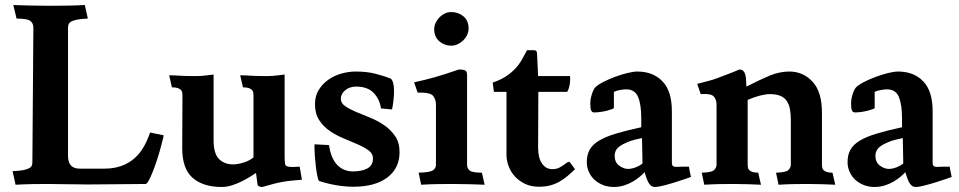

<svg xmlns="http://www.w3.org/2000/svg" viewBox="-20 -733 3822 765"><path d="M251 -114Q251 -96 255.5 -85.5Q260 -75 267.5 -69.5Q275 -64 283.5 -62.5Q292 -61 300 -61H394Q434 -61 464 -72Q494 -83 516 -102.5Q538 -122 553 -148.5Q568 -175 578 -205L632 -194Q632 -190 628 -174.5Q624 -159 618 -137Q612 -115 604 -91Q596 -67 588 -47Q580 -27 572.5 -13.5Q565 0 560 0Q503 0 446 1Q389 2 329 2Q315 2 293.5 1.5Q272 1 249.5 1Q227 1 206 0.5Q185 0 172 0Q140 0 110 0.5Q80 1 42 3L30 -51Q56 -52 71.5 -55Q87 -58 95.5 -62.5Q104 -67 106.5 -73Q109 -79 109 -87L113 -623Q113 -640 101 -649.5Q89 -659 46 -659L33 -713Q63 -712 99 -711Q135 -710 173 -710Q205 -710 242.5 -710.5Q280 -711 318 -713L330 -659Q304 -658 288.5 -655Q273 -652 264.5 -647.5Q256 -643 253.5 -636.5Q251 -630 251 -623Z M1000 -44Q993 -39 978.5 -30Q964 -21 945.5 -11.5Q927 -2 905.5 5Q884 12 863 12Q790 12 748 -24Q706 -60 706 -143L707 -354Q707 -359 706 -364.5Q705 -370 701 -374.5Q697 -379 688.5 -382Q680 -385 665 -385L654 -433Q667 -433 676.5 -432.5Q686 -432 695 -431.5Q704 -431 715 -430.5Q726 -430 743 -430Q756 -430 764.5 -430Q773 -430 782 -430.5Q791 -431 802 -432.5Q813 -434 831 -436V-175Q831 -121 852.5 -99.5Q874 -78 909 -78Q927 -78 951 -85.5Q975 -93 990 -106V-354Q990 -359 989 -364.5Q988 -370 984 -374.5Q980 -379 971.5 -382Q963 -385 948 -385L937 -433Q950 -433 959.5 -432.5Q969 -432 978 -431.5Q987 -431 998 -430.5Q1009 -430 1026 -430Q1039 -430 1047.5 -430Q1056 -430 1065 -430.5Q1074 -431 1085 -432.5Q1096 -434 1114 -436V-113Q1114 -91 1116 -79.5Q1118 -68 1138 -68H1153L1174 -69L1183 -17Q1158 -15 1139.5 -13Q1121 -11 1104 -8Q1087 -5 1068.5 0Q1050 5 1025 12Q1017 12 1011.5 9Q1006 6 1006 1Z M1291 -155Q1295 -126 1304 -106Q1313 -86 1326 -73.5Q1339 -61 1354.5 -55.5Q1370 -50 1386 -50Q1422 -50 1444 -62Q1466 -74 1466 -102Q1466 -121 1449 -133.5Q1432 -146 1406 -157.5Q1380 -169 1350.5 -181Q1321 -193 1295 -210.5Q1269 -228 1252 -254Q1235 -280 1235 -318Q1235 -350 1249.5 -374Q1264 -398 1287 -414.5Q1310 -431 1339 -439.5Q1368 -448 1398 -448Q1442 -448 1476.5 -439Q1511 -430 1537 -420Q1550 -408 1550 -370Q1550 -351 1547.5 -331Q1545 -311 1542 -297L1498 -301Q1493 -337 1469 -362.5Q1445 -388 1399 -388Q1373 -388 1355.5 -373.5Q1338 -359 1338 -339Q1338 -322 1355.5 -310Q1373 -298 1399 -287Q1425 -276 1455 -264Q1485 -252 1511 -234Q1537 -216 1554.5 -190.5Q1572 -165 1572 -127Q1572 -63 1523.5 -26Q1475 11 1388 11Q1323 11 1251 -12Q1248 -15 1244.5 -31.5Q1241 -48 1238.5 -69Q1236 -90 1234.5 -111Q1233 -132 1233 -143V-158Z M1841 -76Q1841 -62 1851.5 -53.5Q1862 -45 1900 -45L1911 3Q1885 2 1851 1Q1817 0 1784 0Q1756 0 1724 0.5Q1692 1 1658 3L1648 -45Q1693 -46 1705 -54.5Q1717 -63 1717 -76V-316Q1717 -336 1706.5 -350Q1696 -364 1657 -364H1644L1630 -405Q1652 -410 1671 -414.5Q1690 -419 1709.5 -424.5Q1729 -430 1752.5 -437.5Q1776 -445 1808 -456Q1829 -456 1835 -451.5Q1841 -447 1841 -433ZM1710 -617Q1710 -630 1716 -642.5Q1722 -655 1731.5 -664.5Q1741 -674 1753 -679.5Q1765 -685 1777 -685Q1806 -685 1826.5 -668Q1847 -651 1847 -619Q1847 -606 1841 -593.5Q1835 -581 1825 -571.5Q1815 -562 1803 -556.5Q1791 -551 1778 -551Q1751 -551 1730.5 -568.5Q1710 -586 1710 -617Z M2124 -145Q2124 -104 2139.5 -81.5Q2155 -59 2181 -59Q2196 -59 2207.5 -64.5Q2219 -70 2239 -85Q2247 -91 2251 -86L2271 -59Q2256 -44 2241 -31.5Q2226 -19 2209.5 -9.5Q2193 0 2173 5.5Q2153 11 2127 11Q2096 11 2072 -0.5Q2048 -12 2031.5 -30Q2015 -48 2006.5 -71Q1998 -94 1998 -117V-367H1948L1943 -404Q1973 -414 1994 -427.5Q2015 -441 2031 -457.5Q2047 -474 2058 -493Q2069 -512 2080 -533H2104Q2115 -533 2117.5 -529Q2120 -525 2120 -515L2124 -430H2251Q2253 -419 2250.5 -400Q2248 -381 2240 -367H2125Z M2538 -183Q2503 -176 2482 -167.5Q2461 -159 2449 -150Q2437 -141 2433 -131.5Q2429 -122 2429 -113Q2429 -86 2447 -73Q2465 -60 2482 -60Q2497 -60 2513.5 -66.5Q2530 -73 2540 -82ZM2673 -68Q2681 -68 2689 -68.5Q2697 -69 2700 -69H2725Q2727 -58 2728 -51Q2729 -44 2733 -28Q2728 -26 2709 -19.5Q2690 -13 2667.5 -6Q2645 1 2623 6.5Q2601 12 2591 12Q2580 12 2573.5 6.5Q2567 1 2562.5 -8Q2558 -17 2554.5 -27.5Q2551 -38 2548 -47Q2540 -38 2528 -28Q2516 -18 2500.5 -9Q2485 0 2466 6Q2447 12 2425 12Q2403 12 2383.5 4.5Q2364 -3 2349.5 -16Q2335 -29 2326.5 -47.5Q2318 -66 2318 -87Q2318 -116 2329.5 -136.5Q2341 -157 2366.5 -172.5Q2392 -188 2433.5 -200.5Q2475 -213 2535 -226V-262Q2535 -316 2522.5 -346.5Q2510 -377 2475 -377Q2464 -377 2448.5 -374Q2433 -371 2426 -367V-303Q2426 -301 2418 -298Q2410 -295 2398.5 -292Q2387 -289 2373 -287Q2359 -285 2347 -285Q2339 -285 2335.5 -293Q2332 -301 2332 -321Q2332 -338 2338 -357Q2344 -376 2351 -384Q2360 -394 2382 -405.5Q2404 -417 2429.5 -426.5Q2455 -436 2479.5 -442Q2504 -448 2519 -448Q2582 -448 2619.5 -409Q2657 -370 2657 -290V-87Q2657 -73 2662.5 -70.5Q2668 -68 2673 -68Z M2758 -399Q2777 -404 2799 -409.5Q2821 -415 2839 -422Q2849 -426 2874.5 -435.5Q2900 -445 2926 -456Q2936 -456 2941.5 -450.5Q2947 -445 2949.5 -436Q2952 -427 2952.5 -414.5Q2953 -402 2954 -388Q3005 -414 3045 -431Q3085 -448 3125 -448Q3180 -448 3217.5 -407.5Q3255 -367 3255 -284V-76Q3255 -71 3256 -65.5Q3257 -60 3261 -55.5Q3265 -51 3273.5 -48Q3282 -45 3297 -45L3308 3Q3282 2 3257 1Q3232 0 3199 0Q3171 0 3143.5 0.5Q3116 1 3082 3L3072 -45Q3110 -46 3120 -54.5Q3130 -63 3131 -76V-254Q3131 -278 3127.5 -297.5Q3124 -317 3115 -330.5Q3106 -344 3089.5 -351Q3073 -358 3047 -358Q3031 -358 3007.5 -352Q2984 -346 2959 -335V-76Q2959 -71 2960 -65.5Q2961 -60 2965 -55.5Q2969 -51 2977.5 -48Q2986 -45 3001 -45L3012 3Q2986 2 2961 1Q2936 0 2903 0Q2875 0 2847.5 0.5Q2820 1 2786 3L2776 -45Q2814 -46 2824 -54.5Q2834 -63 2835 -76V-316Q2835 -337 2823.5 -349Q2812 -361 2772 -358Z M3577 -183Q3542 -176 3521 -167.5Q3500 -159 3488 -150Q3476 -141 3472 -131.5Q3468 -122 3468 -113Q3468 -86 3486 -73Q3504 -60 3521 -60Q3536 -60 3552.5 -66.5Q3569 -73 3579 -82ZM3712 -68Q3720 -68 3728 -68.5Q3736 -69 3739 -69H3764Q3766 -58 3767 -51Q3768 -44 3772 -28Q3767 -26 3748 -19.5Q3729 -13 3706.5 -6Q3684 1 3662 6.5Q3640 12 3630 12Q3619 12 3612.5 6.5Q3606 1 3601.5 -8Q3597 -17 3593.5 -27.5Q3590 -38 3587 -47Q3579 -38 3567 -28Q3555 -18 3539.5 -9Q3524 0 3505 6Q3486 12 3464 12Q3442 12 3422.5 4.5Q3403 -3 3388.5 -16Q3374 -29 3365.5 -47.5Q3357 -66 3357 -87Q3357 -116 3368.5 -136.5Q3380 -157 3405.5 -172.5Q3431 -188 3472.5 -200.5Q3514 -213 3574 -226V-262Q3574 -316 3561.5 -346.5Q3549 -377 3514 -377Q3503 -377 3487.5 -374Q3472 -371 3465 -367V-303Q3465 -301 3457 -298Q3449 -295 3437.5 -292Q3426 -289 3412 -287Q3398 -285 3386 -285Q3378 -285 3374.5 -293Q3371 -301 3371 -321Q3371 -338 3377 -357Q3383 -376 3390 -384Q3399 -394 3421 -405.5Q3443 -417 3468.5 -426.5Q3494 -436 3518.5 -442Q3543 -448 3558 -448Q3621 -448 3658.5 -409Q3696 -370 3696 -290V-87Q3696 -73 3701.5 -70.5Q3707 -68 3712 -68Z"/></svg>

Font: Lusitana
Style: Bold
Weight: 700
Designer: Ana Paula Megda
Foundry: Ana Paula Megda
Version: Version 1.000; ttfautohint (v1.1) -l 8 -r 50 -G 200 -x 14 -D